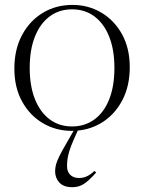

<svg xmlns="http://www.w3.org/2000/svg" viewBox="-20 -523 587 782"><path d="M273.5 -8Q325.5 -8 364.5 -36.5Q403.5 -65 424.8 -118.5Q446 -172 446 -246.5Q446 -320 424.8 -373.5Q403.5 -427 364.8 -456Q326 -485 273.5 -485Q221.5 -485 182.8 -456.5Q144 -428 122.5 -374.5Q101 -321 101 -246.5Q101 -173 122.2 -119.5Q143.5 -66 182.2 -37Q221 -8 273.5 -8ZM272 10Q208 10 154.8 -21.2Q101.5 -52.5 70 -109.5Q38.5 -166.5 38.5 -243.5Q38.5 -322 69.8 -380.2Q101 -438.5 154.5 -470.8Q208 -503 275 -503Q339.5 -503 392.5 -471.8Q445.5 -440.5 477 -383.5Q508.5 -326.5 508.5 -249.5Q508.5 -171 477 -112.5Q445.5 -54 392 -22Q338.5 10 272 10ZM280 46.5Q268 73.5 262.2 92.8Q256.5 112 254.8 126.2Q253 140.5 253 154Q253 176 266 189Q279 202 302.5 202Q317 202 331.8 196Q346.5 190 365 173L371.5 180Q340.5 214.5 320.2 227Q300 239.5 274.5 239.5Q239.5 239.5 222 220.8Q204.5 202 204.5 174.5Q204.5 161 208.2 147Q212 133 221.8 113Q231.5 93 249.5 62.5L286.5 -2H301.5Z"/></svg>

Font: Newsreader 60pt Light
Style: Regular
Weight: 300
Designer: Hugues Gentile
Foundry: Production Type
Version: Version 1.003